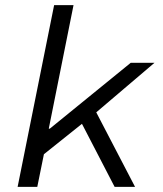

<svg xmlns="http://www.w3.org/2000/svg" viewBox="-20 -732 640 752"><path d="M49 0 192 -712H268L171 -228H175L492 -486H585L357 -292L509 0H429L301 -247L152 -128L126 0Z"/></svg>

Font: Source Code Pro
Style: Italic
Weight: 400
Italic angle: -11°
Monospace: yes
Designer: Paul D. Hunt, Teo Tuominen
Foundry: Adobe Systems Incorporated
Version: Version 1.050;PS 1.000;hotconv 16.6.51;makeotf.lib2.5.65220